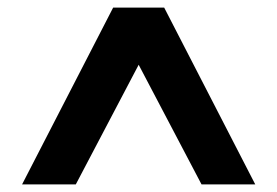

<svg xmlns="http://www.w3.org/2000/svg" viewBox="-20 -720 728 504"><path d="M38 -236 277 -700H411L650 -236H509L344 -550L179 -236Z"/></svg>

Font: DM Sans 12pt ExtraBold
Style: Regular
Weight: 800
Version: Version 4.004;gftools[0.9.30]